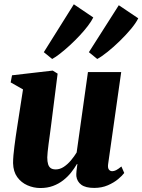

<svg xmlns="http://www.w3.org/2000/svg" viewBox="-20 -888 681 918"><path d="M173 11Q141 11 111.2 -2Q81.5 -15 62.5 -41.2Q43.5 -67.5 42.5 -108Q42.5 -124.5 44.2 -145.2Q46 -166 49 -188.8Q52 -211.5 55.2 -234.8Q58.5 -258 62 -280L90 -460.5L31 -494L37.5 -528L232 -550.5L255.5 -536L224 -287Q221.5 -266 218.2 -243Q215 -220 212.2 -199Q209.5 -178 207.8 -161.5Q206 -145 206 -135.5Q206 -115.5 210 -102.8Q214 -90 222.8 -84Q231.5 -78 246.5 -78Q266.5 -78 285 -90.2Q303.5 -102.5 319.2 -121.2Q335 -140 346.5 -159L400.5 -543.5H559.5L497 -103.5Q494.5 -85.5 500.5 -77.5Q506.5 -69.5 516.5 -69.5Q525 -69.5 534.8 -74.2Q544.5 -79 560.5 -92L574 -61Q565 -48.5 545 -31.8Q525 -15 495.8 -2.2Q466.5 10.5 430.5 10.5Q389.5 10.5 369 -4.5Q348.5 -19.5 345 -45.5Q344.5 -49.5 344.8 -56Q345 -62.5 345.8 -70.5Q346.5 -78.5 347.8 -87Q349 -95.5 350 -103.5L348 -104Q336 -83.5 319.8 -63Q303.5 -42.5 282 -25.8Q260.5 -9 233.5 1Q206.5 11 173 11ZM229.5 -606 189.5 -638.5 333 -867.5 426 -804.5Q417.5 -787 400.2 -764.2Q383 -741.5 360.5 -717.5Q338 -693.5 313.8 -671.2Q289.5 -649 267.5 -631.8Q245.5 -614.5 229.5 -606ZM445 -606 405 -638.5 548 -863 641 -800.5Q630 -778 606 -749.2Q582 -720.5 552.5 -691.8Q523 -663 494.2 -640Q465.5 -617 445 -606Z"/></svg>

Font: Merriweather 60pt Black
Style: Italic
Weight: 900
Italic angle: -7.8°
Version: Version 2.101